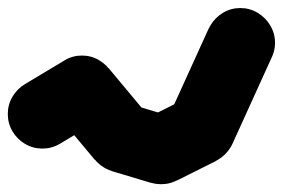

<svg xmlns="http://www.w3.org/2000/svg" viewBox="-57 -388 715 485"><path d="M-37.3 -100Q-37.3 -76.3 -25.5 -56.3Q-13.7 -36.3 6.3 -24.5Q26.3 -12.7 50 -12.7Q73.7 -12.7 93.7 -24.5Q113.7 -36.3 125.7 -56.3Q137.7 -76.3 137.7 -100Q137.7 -123.7 125.7 -143.7Q113.7 -163.7 93.7 -175.7Q73.7 -187.7 50 -187.7Q26.3 -187.7 6.3 -175.7Q-13.7 -163.7 -25.5 -143.7Q-37.3 -123.7 -37.3 -100Z M5.3 -175 94.7 -25 194.7 -85 105.3 -235Z M62.7 -160Q62.7 -136.3 74.5 -116.3Q86.3 -96.3 106.3 -84.5Q126.3 -72.7 150 -72.7Q173.7 -72.7 193.7 -84.5Q213.7 -96.3 225.7 -116.3Q237.7 -136.3 237.7 -160Q237.7 -183.7 225.7 -203.7Q213.7 -223.7 193.7 -235.7Q173.7 -247.7 150 -247.7Q126.3 -247.7 106.3 -235.7Q86.3 -223.7 74.5 -203.7Q62.7 -183.7 62.7 -160Z M217.3 -216 82.7 -104 182.7 16 317.3 -96Z M162.7 -40Q162.7 -16.3 174.5 3.7Q186.3 23.7 206.3 35.5Q226.3 47.3 250 47.3Q273.7 47.3 293.7 35.5Q313.7 23.7 325.7 3.7Q337.7 -16.3 337.7 -40Q337.7 -63.7 325.7 -83.7Q313.7 -103.7 293.7 -115.7Q273.7 -127.7 250 -127.7Q226.3 -127.7 206.3 -115.7Q186.3 -103.7 174.5 -83.7Q162.7 -63.7 162.7 -40Z M275.3 -124 224.7 44 324.7 74 375.3 -94Z M262.7 -10Q262.7 13.7 274.5 33.7Q286.3 53.7 306.3 65.5Q326.3 77.3 350 77.3Q373.7 77.3 393.7 65.5Q413.7 53.7 425.7 33.7Q437.7 13.7 437.7 -10Q437.7 -33.7 425.7 -53.7Q413.7 -73.7 393.7 -85.7Q373.7 -97.7 350 -97.7Q326.3 -97.7 306.3 -85.7Q286.3 -73.7 274.5 -53.7Q262.7 -33.7 262.7 -10Z M310.7 -88.3 389.3 68.3 489.3 18.3 410.7 -138.3Z M362.7 -60Q362.7 -36.3 374.5 -16.3Q386.3 3.7 406.3 15.5Q426.3 27.3 450 27.3Q473.7 27.3 493.7 15.5Q513.7 3.7 525.7 -16.3Q537.7 -36.3 537.7 -60Q537.7 -83.7 525.7 -103.7Q513.7 -123.7 493.7 -135.7Q473.7 -147.7 450 -147.7Q426.3 -147.7 406.3 -135.7Q386.3 -123.7 374.5 -103.7Q362.7 -83.7 362.7 -60Z M370.3 -96.3 529.7 -23.7 629.7 -243.7 470.3 -316.3Z M462.7 -280Q462.7 -256.3 474.5 -236.3Q486.3 -216.3 506.3 -204.5Q526.3 -192.7 550 -192.7Q573.7 -192.7 593.7 -204.5Q613.7 -216.3 625.7 -236.3Q637.7 -256.3 637.7 -280Q637.7 -303.7 625.7 -323.7Q613.7 -343.7 593.7 -355.7Q573.7 -367.7 550 -367.7Q526.3 -367.7 506.3 -355.7Q486.3 -343.7 474.5 -323.7Q462.7 -303.7 462.7 -280Z"/></svg>

Font: Linefont Thin
Style: Regular
Weight: 100
Monospace: yes
Version: Version 3.002;gftools[0.9.33]